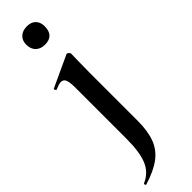

<svg xmlns="http://www.w3.org/2000/svg" viewBox="-306 -603 875 875"><g transform="rotate(-45 131.5 -165.5)"><path d="M188 -382Q188 -370 187 -342Q186 -314 186 -262V48Q186 114 169.5 158.5Q153 203 114.5 232Q76 261 8 282Q6 283 3.5 277.5Q1 272 4 271Q53 250 72.5 203Q92 156 92 71V-260Q92 -293 86 -308.5Q80 -324 63 -324Q56 -324 46.5 -321Q37 -318 26 -313Q22 -312 19 -318Q16 -324 19 -325L170 -395Q172 -396 173 -396Q178 -396 183 -391Q188 -386 188 -382ZM133 -495Q105 -495 88.5 -511Q72 -527 72 -556Q72 -582 88.5 -597.5Q105 -613 133 -613Q161 -613 176 -597.5Q191 -582 191 -556Q191 -495 133 -495Z"/></g></svg>

Font: Cormorant
Style: Bold
Weight: 700
Designer: Christian Thalmann (Catharsis Fonts)
Foundry: Catharsis Fonts
Version: Version 4.000